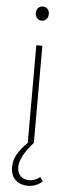

<svg xmlns="http://www.w3.org/2000/svg" viewBox="-60 -700 341 941"><g transform="rotate(5 111.0 -229.0)"><path d="M29.8 126Q29.8 91.8 47.9 62Q65.9 32.2 98.1 0H96.2V-478H126V0Q60.1 73.2 60.1 124Q60.1 153.8 76.9 168.9Q93.8 184.1 118.2 184.1Q146.5 184.1 171.9 164.1L186 184.1Q154.3 211.9 116.2 211.9Q78.1 211.9 54 190.4Q29.8 168.9 29.8 126ZM80.1 -636.2Q80.1 -650.9 89.1 -660.4Q98.1 -669.9 111.8 -669.9Q125.5 -669.9 134.8 -660.4Q144 -650.9 144 -636.2Q144 -620.1 134.8 -610.1Q125.5 -600.1 111.8 -600.1Q98.1 -600.1 89.1 -610.1Q80.1 -620.1 80.1 -636.2Z"/></g></svg>

Font: Source Sans 3 ExtraLight
Style: Regular
Weight: 200
Designer: Paul D. Hunt
Foundry: Adobe
Version: Version 3.052;hotconv 1.1.0;makeotfexe 2.6.0